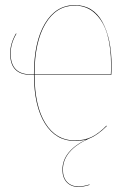

<svg xmlns="http://www.w3.org/2000/svg" viewBox="-20 -547 520 757"><path d="M419.9 -288.1Q419.9 -266.1 418.9 -252H116.2Q116.7 -128.4 159.2 -60.8Q201.7 6.8 274.9 6.8Q313 6.8 341.8 -7.3Q370.6 -21.5 399.9 -51.8L400.9 -49.8Q364.7 -13.7 332 -1Q228 45.4 228 122.1Q228 152.8 244.6 170.4Q261.2 188 289.1 188Q309.1 188 333 180.2V182.1Q309.1 189.9 289.1 189.9Q260.7 189.9 243.4 171.9Q226.1 153.8 226.1 122.1Q226.1 48.8 320.8 2.9Q300.3 8.8 274.9 8.8Q200.7 8.8 157.5 -59.6Q114.3 -127.9 113.8 -252H101.1Q20 -252 20 -335.9Q20 -375.5 43 -415L44.9 -414.1Q22 -376 22 -335.9Q22 -253.9 101.1 -253.9H113.8Q113.8 -381.8 157.2 -454.3Q200.7 -526.9 274.9 -526.9Q347.2 -526.9 383.5 -460.9Q419.9 -395 419.9 -288.1ZM417 -253.9Q418 -267.1 418 -288.1Q418 -357.4 403.6 -409.2Q389.2 -460.9 356.2 -492.9Q323.2 -524.9 274.9 -524.9Q201.7 -524.9 158.9 -452.9Q116.2 -380.9 116.2 -253.9Z"/></svg>

Font: Fira Sans Compressed Two
Style: Regular
Weight: 100
Width: 1
Designer: Carrois Corporate & Edenspiekermann AG
Foundry: Carrois Corporate GbR & Edenspiekermann AG
Version: Version 4.203;PS 004.203;hotconv 1.0.88;makeotf.lib2.5.64775